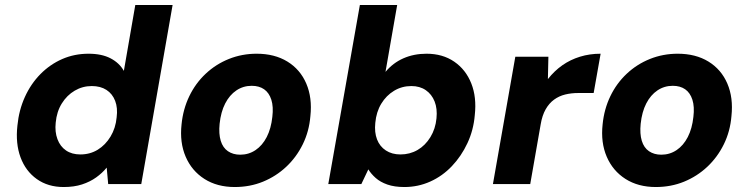

<svg xmlns="http://www.w3.org/2000/svg" viewBox="-20 -740 3012 772"><path d="M236 12Q173 12 128 -20Q83 -52 62.5 -107.5Q42 -163 50 -235Q56 -297 80 -350Q104 -403 142.5 -442Q181 -481 230 -502.5Q279 -524 336 -524Q389 -524 424.5 -505.5Q460 -487 478 -455L524 -720H674L548 0H415L409 -66Q391 -44 366.5 -26.5Q342 -9 310 1.5Q278 12 236 12ZM303 -119Q342 -119 373 -138Q404 -157 424.5 -191Q445 -225 449 -268Q454 -306 443 -334.5Q432 -363 408 -378.5Q384 -394 349 -394Q312 -394 280.5 -375.5Q249 -357 228.5 -324Q208 -291 204 -247Q200 -210 211 -180.5Q222 -151 245.5 -135Q269 -119 303 -119Z M924 12Q853 12 802 -20.5Q751 -53 726.5 -110Q702 -167 710 -240Q716 -301 741 -353Q766 -405 807 -443.5Q848 -482 900.5 -503Q953 -524 1012 -524Q1084 -524 1135.5 -492.5Q1187 -461 1211.5 -404Q1236 -347 1228 -273Q1223 -212 1197.5 -160Q1172 -108 1131 -69.5Q1090 -31 1037.5 -9.5Q985 12 924 12ZM946 -118Q980 -118 1007.5 -136.5Q1035 -155 1052.5 -189Q1070 -223 1075 -270Q1080 -311 1071 -339Q1062 -367 1042 -381Q1022 -395 992 -395Q958 -395 930.5 -376.5Q903 -358 885.5 -324Q868 -290 863 -242Q859 -202 867.5 -174Q876 -146 896.5 -132Q917 -118 946 -118Z M1606 12Q1566 12 1537.5 2Q1509 -8 1490.5 -24.5Q1472 -41 1461 -59L1433 0H1300L1427 -720H1577L1530 -451Q1560 -487 1602 -505.5Q1644 -524 1695 -524Q1760 -524 1806.5 -492Q1853 -460 1875 -404.5Q1897 -349 1889 -277Q1884 -217 1859.5 -164.5Q1835 -112 1797 -72Q1759 -32 1710 -10Q1661 12 1606 12ZM1590 -119Q1628 -119 1659 -137Q1690 -155 1710.5 -188.5Q1731 -222 1735 -264Q1739 -303 1727.5 -332Q1716 -361 1692 -377.5Q1668 -394 1634 -394Q1596 -394 1564.5 -375Q1533 -356 1513 -323Q1493 -290 1489 -246Q1485 -208 1496 -179.5Q1507 -151 1531.5 -135Q1556 -119 1590 -119Z M1962 0 2052 -512H2185L2183 -422Q2209 -455 2241 -477.5Q2273 -500 2312 -512Q2351 -524 2395 -524L2367 -366H2305Q2277 -366 2252.5 -360Q2228 -354 2208 -339.5Q2188 -325 2174 -300.5Q2160 -276 2154 -240L2112 0Z M2617 12Q2546 12 2495 -20.5Q2444 -53 2419.5 -110Q2395 -167 2403 -240Q2409 -301 2434 -353Q2459 -405 2500 -443.5Q2541 -482 2593.5 -503Q2646 -524 2705 -524Q2777 -524 2828.5 -492.5Q2880 -461 2904.5 -404Q2929 -347 2921 -273Q2916 -212 2890.5 -160Q2865 -108 2824 -69.5Q2783 -31 2730.5 -9.5Q2678 12 2617 12ZM2639 -118Q2673 -118 2700.5 -136.5Q2728 -155 2745.5 -189Q2763 -223 2768 -270Q2773 -311 2764 -339Q2755 -367 2735 -381Q2715 -395 2685 -395Q2651 -395 2623.5 -376.5Q2596 -358 2578.5 -324Q2561 -290 2556 -242Q2552 -202 2560.5 -174Q2569 -146 2589.5 -132Q2610 -118 2639 -118Z"/></svg>

Font: DM Sans 12pt Black
Style: Italic
Weight: 900
Italic angle: -10°
Version: Version 4.004;gftools[0.9.30]